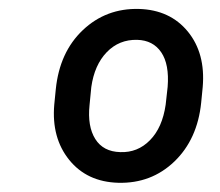

<svg xmlns="http://www.w3.org/2000/svg" viewBox="-20 -741 486 425"><path d="M287.6 -721.2Q356.4 -719.2 395.8 -671.1Q435.1 -623 428.7 -548.3L425.3 -513.7Q417 -432.6 366 -383.5Q314.9 -334.5 241.7 -336.4Q172.4 -338.4 133.1 -387.2Q93.8 -436 100.1 -509.3L103.5 -543.5Q111.8 -625.5 163.3 -674.3Q214.8 -723.1 287.6 -721.2ZM178.2 -508.3Q173.3 -461.4 190.9 -433.3Q208.5 -405.3 246.1 -404.3Q284.7 -402.8 312 -430.7Q339.4 -458.5 346.7 -509.3L351.1 -548.8Q355 -598.6 336.9 -625.2Q318.8 -651.9 283.7 -652.8Q243.7 -653.8 216.3 -625.5Q189 -597.2 182.1 -548.3Z"/></svg>

Font: TypoPRO Roboto
Style: Italic
Weight: 400
Italic angle: -12°
Designer: Google
Version: Version 2.136; 2016